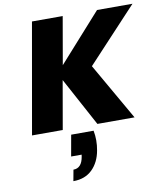

<svg xmlns="http://www.w3.org/2000/svg" viewBox="-107 -792 1034 1206"><g transform="rotate(-10 410.5 -188.5)"><path d="M710 0H473L306 -309L252 0H56L180 -705H376L323 -401L595 -705H821L502 -363ZM442 38Q448 69 448 100Q448 132 442 164Q429 238 383 283Q337 328 262 328L275 257Q328 257 340 186L342 173H275L299 38Z"/></g></svg>

Font: Fz Poppins ExtBd
Style: Italic
Weight: 800
Italic angle: -10°
Designer: Ninad Kale (Devanagari), Jonny Pinhorn (Latin)
Foundry: Indian Type Foundry
Version: Vit hóa bi Vntype.Com & FontZin.Com